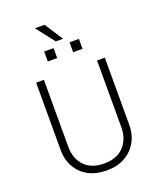

<svg xmlns="http://www.w3.org/2000/svg" viewBox="-182 -1133 1042 1253"><g transform="rotate(-20 339.5 -506.0)"><path d="M337 10Q266 10 213 -18.5Q160 -47 130.5 -99Q101 -151 101 -220V-686H155V-222Q155 -139 203 -88.5Q251 -38 339 -38Q428 -38 476 -89.5Q524 -141 524 -222V-686H578V-220Q578 -152 548 -100Q518 -48 465.5 -19Q413 10 343 10ZM314 -895 217 -1019V-1022H282L364 -895ZM220 -790V-859H285V-790ZM396 -790V-859H461V-790Z"/></g></svg>

Font: Chivo Medium Thin
Style: Regular
Weight: 250
Version: Version 2.002